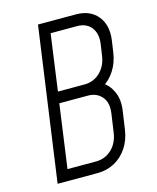

<svg xmlns="http://www.w3.org/2000/svg" viewBox="-113 -828 739 906"><g transform="rotate(-15 256.5 -375.0)"><path d="M55 0 160 -750H345Q414.5 -750 451.2 -704.8Q488 -659.5 477 -585L469 -530Q462 -482 438.2 -445Q414.5 -408 379 -387L381 -404Q413.5 -384.5 431 -345.8Q448.5 -307 441 -255L428 -165Q421 -115.5 396.2 -78.2Q371.5 -41 333.8 -20.5Q296 0 250 0ZM118 -55H258Q301.5 -55 333.5 -84.5Q365.5 -114 373 -165L386 -255Q393.5 -307 368.5 -336Q343.5 -365 301 -365H161ZM169 -420H299Q343.5 -420 375.2 -450.2Q407 -480.5 414 -530L422 -585Q429 -634.5 405.2 -664.8Q381.5 -695 337 -695H207Z"/></g></svg>

Font: Mohave Light
Style: Italic
Weight: 300
Italic angle: -8°
Designer: Gumpita Rahayu
Foundry: Tokotype
Version: Version 2.003